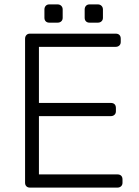

<svg xmlns="http://www.w3.org/2000/svg" viewBox="-20 -853 632 873"><path d="M94 0ZM537 -37V-22Q537 -12 530.5 -6Q524 0 514 0H116Q106 0 100 -6Q94 -12 94 -22V-677Q94 -687 100 -693.5Q106 -700 116 -700H506Q517 -700 523 -694Q529 -688 529 -677V-662Q529 -652 522.5 -646Q516 -640 506 -640H157V-385H484Q495 -385 501 -379Q507 -373 507 -362V-347Q507 -337 500.5 -331Q494 -325 484 -325H157V-60H514Q525 -60 531 -54Q537 -48 537 -37ZM242 -750H204Q194 -750 188 -756Q182 -762 182 -772V-810Q182 -820 188 -826.5Q194 -833 204 -833H242Q252 -833 258.5 -826.5Q265 -820 265 -810V-772Q265 -762 258.5 -756Q252 -750 242 -750ZM425 -750H387Q377 -750 371 -756Q365 -762 365 -772V-810Q365 -820 371 -826.5Q377 -833 387 -833H425Q435 -833 441.5 -826.5Q448 -820 448 -810V-772Q448 -762 441.5 -756Q435 -750 425 -750Z"/></svg>

Font: Hezaedrus Light
Style: Regular
Weight: 300
Designer: Hubert & Fischer
Foundry: Hubert & Fischer
Version: Version 1.10;September 3, 2019;FontCreator 11.5.0.2425 64-bi